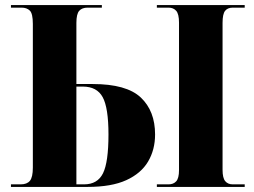

<svg xmlns="http://www.w3.org/2000/svg" viewBox="-20 -734 997 754"><path d="M23 0V-10H61Q86 -10 97.5 -24Q109 -38 109 -76V-640Q109 -681 97 -692.5Q85 -704 65 -704H23V-714H380V-704H324Q302 -704 291 -691.5Q280 -679 280 -644V-404H344Q477 -404 533 -351Q589 -298 589 -206Q589 -146 561.5 -99.5Q534 -53 476 -26.5Q418 0 324 0ZM596 0V-10H642Q661 -10 672 -22Q683 -34 683 -66V-645Q683 -679 672 -691.5Q661 -704 642 -704H596V-714H941V-704H894Q874 -704 864 -691.5Q854 -679 854 -644V-67Q854 -35 864.5 -22.5Q875 -10 894 -10H941V0ZM310 -10Q363 -10 384.5 -53.5Q406 -97 406 -206Q406 -310 383.5 -352Q361 -394 305 -394H280V-10Z"/></svg>

Font: Noto Serif Display SemiCondensed ExtraBold
Style: Regular
Weight: 800
Width: 4
Designer: Monotype Design Team
Foundry: Monotype Imaging Inc.
Version: Version 2.009